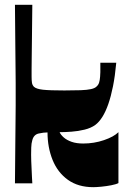

<svg xmlns="http://www.w3.org/2000/svg" viewBox="-20 -760 529 796"><path d="M42 0Q43 -102 43.5 -166.5Q44 -231 44.5 -268Q45 -305 45 -324Q45 -343 45 -352Q45 -361 45 -370Q45 -379 45 -388Q45 -397 45 -416Q45 -435 44.5 -472Q44 -509 43.5 -573.5Q43 -638 42 -740H114Q113 -659 112.5 -607Q112 -555 111.5 -523Q111 -491 111 -472.5Q111 -454 111 -442Q111 -427 112.5 -417Q114 -407 121 -400Q131 -391 158.5 -388Q186 -385 247 -385Q288 -385 314.5 -386Q341 -387 357 -390.5Q373 -394 380 -401Q388 -408 391 -418Q394 -428 395 -442Q396 -454 396 -461Q396 -468 396 -476.5Q396 -485 396 -500H462Q457 -445 448.5 -402.5Q440 -360 429 -328.5Q418 -297 404.5 -275.5Q391 -254 375 -242Q357 -229 330.5 -222.5Q304 -216 276 -214Q248 -212 227 -212Q232 -201 244.5 -190Q257 -179 277 -172Q297 -165 325 -165Q370 -165 411 -179Q452 -193 471 -212V-1Q462 4 441.5 8Q421 12 400 14Q379 16 367 16Q304 16 261.5 -14.5Q219 -45 198 -97Q177 -149 177 -211Q161 -211 140.5 -206.5Q120 -202 114 -179Q110 -166 109.5 -148Q109 -130 109 -119Q109 -109 109.5 -93Q110 -77 111 -59.5Q112 -42 112.5 -26Q113 -10 114 0Z"/></svg>

Font: Ojuju ExtraLight ExtraBold
Style: Regular
Weight: 800
Version: Version 1.000